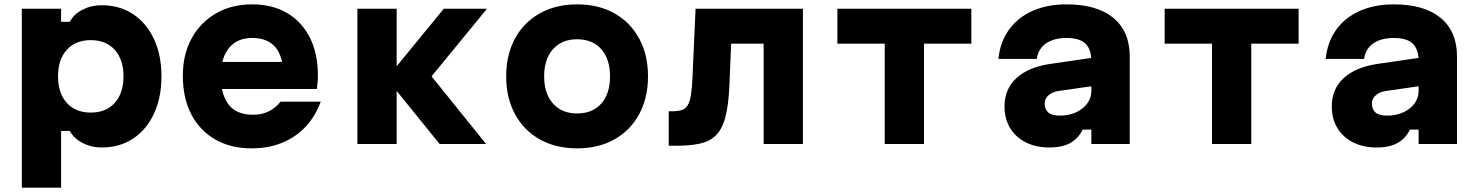

<svg xmlns="http://www.w3.org/2000/svg" viewBox="-20 -660 6790 880"><path d="M80 200V-620H260V-560H300Q318 -595 358 -615.5Q398 -636 446 -636Q528 -636 589.5 -595.5Q651 -555 685.5 -481.5Q720 -408 720 -310Q720 -212 685.5 -138.5Q651 -65 589.5 -24.5Q528 16 446 16Q398 16 358 -5Q318 -26 300 -60H260V200ZM396 -144Q466 -144 506 -188.5Q546 -233 546 -310Q546 -387 506 -431.5Q466 -476 396 -476Q326 -476 286 -431.5Q246 -387 246 -310Q246 -233 286 -188.5Q326 -144 396 -144Z M965 -376H1333L1279 -313Q1279 -398 1243.5 -442Q1208 -486 1136 -486Q1066 -486 1029 -439.5Q992 -393 992 -313Q992 -227 1028 -180.5Q1064 -134 1140 -134Q1181 -134 1212.5 -150Q1244 -166 1266 -194H1450Q1425 -126 1379.5 -78Q1334 -30 1271.5 -5Q1209 20 1134 20Q1038 20 967 -20.5Q896 -61 857 -135.5Q818 -210 818 -313Q818 -411 858.5 -484.5Q899 -558 970.5 -599Q1042 -640 1136 -640Q1228 -640 1295.5 -600.5Q1363 -561 1400 -488Q1437 -415 1437 -313Q1437 -297 1435.5 -280.5Q1434 -264 1432 -252H965Z M1995 0 1752 -300 2014 -620H2212L1958 -310L2208 0ZM1618 0V-620H1798V0Z M2625 20Q2528 20 2454.5 -21Q2381 -62 2340.5 -136.5Q2300 -211 2300 -310Q2300 -409 2340.5 -483.5Q2381 -558 2454.5 -599Q2528 -640 2625 -640Q2723 -640 2796 -599Q2869 -558 2909.5 -483.5Q2950 -409 2950 -310Q2950 -211 2909.5 -136.5Q2869 -62 2796 -21Q2723 20 2625 20ZM2625 -140Q2696 -140 2736 -185.5Q2776 -231 2776 -310Q2776 -389 2736 -434.5Q2696 -480 2625 -480Q2555 -480 2514.5 -434.5Q2474 -389 2474 -310Q2474 -231 2514.5 -185.5Q2555 -140 2625 -140Z M3045 8V-150H3060Q3088 -150 3105.5 -156Q3123 -162 3132.5 -178.5Q3142 -195 3147 -226Q3152 -257 3154 -306L3168 -620H3660V0H3480V-460H3331L3323 -266Q3319 -176 3304 -121Q3289 -66 3260 -38.5Q3231 -11 3186.5 -1.5Q3142 8 3080 8Z M4035 0V-460H3818V-620H4432V-460H4215V0Z M4992 -396V-266L4832 -243Q4804 -239 4786 -223.5Q4768 -208 4768 -186Q4768 -159 4784.5 -144.5Q4801 -130 4838 -130Q4879 -130 4911.5 -145Q4944 -160 4963 -185.5Q4982 -211 4982 -242V-380Q4982 -434 4955 -460Q4928 -486 4868 -486Q4829 -486 4799.5 -474.5Q4770 -463 4753 -441.5Q4736 -420 4732 -390H4556Q4564 -468 4604.5 -524Q4645 -580 4712.5 -610Q4780 -640 4868 -640Q5008 -640 5083 -578Q5158 -516 5158 -400V0H4982V-66H4942Q4923 -26 4886 -5Q4849 16 4790 16Q4728 16 4681.5 -7.5Q4635 -31 4609.5 -73.5Q4584 -116 4584 -172Q4584 -252 4638.5 -302Q4693 -352 4793 -367Z M5535 0V-460H5318V-620H5932V-460H5715V0Z M6492 -396V-266L6332 -243Q6304 -239 6286 -223.5Q6268 -208 6268 -186Q6268 -159 6284.5 -144.5Q6301 -130 6338 -130Q6379 -130 6411.5 -145Q6444 -160 6463 -185.5Q6482 -211 6482 -242V-380Q6482 -434 6455 -460Q6428 -486 6368 -486Q6329 -486 6299.5 -474.5Q6270 -463 6253 -441.5Q6236 -420 6232 -390H6056Q6064 -468 6104.5 -524Q6145 -580 6212.5 -610Q6280 -640 6368 -640Q6508 -640 6583 -578Q6658 -516 6658 -400V0H6482V-66H6442Q6423 -26 6386 -5Q6349 16 6290 16Q6228 16 6181.5 -7.5Q6135 -31 6109.5 -73.5Q6084 -116 6084 -172Q6084 -252 6138.5 -302Q6193 -352 6293 -367Z"/></svg>

Font: Martian Mono SemiExpanded ExtraBold
Style: Regular
Weight: 800
Width: 6
Designer: Roman Shamin
Foundry: Evil Martians
Version: Version 1.000